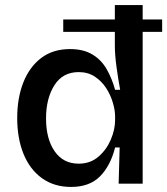

<svg xmlns="http://www.w3.org/2000/svg" viewBox="-20 -726 661 759"><path d="M261 13Q194 13 146 -21.5Q98 -56 73 -117.5Q48 -179 48 -260Q48 -338 72 -399.5Q96 -461 142.5 -496.5Q189 -532 257 -532Q310 -532 345.5 -510.5Q381 -489 402 -452Q423 -415 435 -371H455Q447 -414 440.5 -462Q434 -510 434 -545V-600H230V-649H434V-706H544V-649H621V-600H544V0H449L453 -143H435Q417 -71 375.5 -29Q334 13 261 13ZM291 -79Q337 -79 369 -106.5Q401 -134 418 -174Q435 -214 435 -251V-266Q435 -290 426 -320.5Q417 -351 399.5 -378Q382 -405 355 -423Q328 -441 291 -441Q228 -441 195 -389Q162 -337 162 -258Q162 -177 196 -128Q230 -79 291 -79Z"/></svg>

Font: Bricolage Grotesque 10pt Medium
Style: Regular
Weight: 500
Designer: Mathieu Triay
Foundry: Atelier Triay
Version: Version 1.000; ttfautohint (v1.8.4.7-5d5b);gftools[0.9.32]